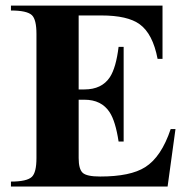

<svg xmlns="http://www.w3.org/2000/svg" viewBox="-20 -682 697 702"><path d="M621.6 -210 592.8 0H20V-18.1Q78.6 -18.1 96.7 -35.6Q113.3 -51.8 113.3 -104V-558.1Q113.3 -610.4 96.7 -626.5Q78.6 -643.6 20 -643.6V-661.6H574.2V-466.8H556.2Q538.6 -558.6 490.7 -593.3Q446.8 -625.5 350.1 -625.5H267.6V-355H288.6Q352.1 -355 381.8 -399.9Q404.3 -434.6 413.6 -510.7H432.1V-164.6H413.6Q402.3 -238.8 380.9 -271.5Q351.1 -317.4 288.6 -317.4H267.6V-104Q267.6 -64 282.2 -50.3Q296.9 -36.6 346.2 -36.6Q457 -36.6 510.7 -70.8Q569.8 -107.9 604 -210Z"/></svg>

Font: Dai Banna SIL Light
Style: Bold
Weight: 700
Designer: Victor Gaultney
Foundry: SIL International
Version: Version 2.001